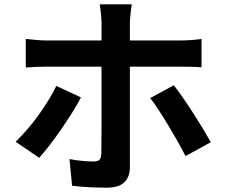

<svg xmlns="http://www.w3.org/2000/svg" viewBox="-20 -821 1040 887"><path d="M354 -371Q337 -338 312 -298.5Q287 -259 260.5 -220.5Q234 -182 207.5 -148Q181 -114 161 -92L52 -166Q77 -190 104 -221Q131 -252 156 -286.5Q181 -321 203 -356.5Q225 -392 240 -424ZM580 -513V-48Q580 -4 554.5 21Q529 46 475 46Q435 46 393 44Q351 42 313 37L301 -86Q333 -80 363 -77.5Q393 -75 412 -75Q432 -75 439.5 -83Q447 -91 448 -111Q448 -120 448.5 -150Q449 -180 449 -221Q449 -262 449 -308Q449 -354 449 -395.5Q449 -437 449 -468.5Q449 -500 449 -512V-513H195Q172 -513 146 -512Q120 -511 99 -509V-641Q122 -639 147 -636.5Q172 -634 195 -634H449V-714Q449 -734 446 -761Q443 -788 441 -801H589Q588 -796 586.5 -785Q585 -774 583.5 -761.5Q582 -749 581 -736Q580 -723 580 -713V-634H812Q834 -634 862.5 -636Q891 -638 911 -641V-510Q888 -512 861 -512.5Q834 -513 813 -513ZM783 -427Q802 -403 825.5 -369Q849 -335 872.5 -298.5Q896 -262 917.5 -226.5Q939 -191 954 -164L837 -100Q821 -132 800 -169Q779 -206 757 -242.5Q735 -279 713.5 -312Q692 -345 674 -368Z"/></svg>

Font: SpoqaHanSans-Bold
Style: Regular
Weight: 700
Designer: [Spoqa Han Sans] Dong-huui Kim \uAE40 \uB3D9 \uD718   [Noto Sans] Ryoko NISHIZUKA \u897F \u585A \u6DBC \u5B50  (kana & i
Foundry: Spoqa (http://www.spoqa-han-sans.com)
Version: Version 2.000